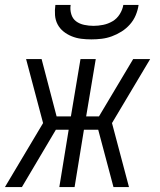

<svg xmlns="http://www.w3.org/2000/svg" viewBox="-28 -760 648 780"><path d="M61 0H-8L147 -260L78 -520H141L202 -287H260L299 -520H361L322 -287H374L513 -520H582L427 -260L496 0H433L371 -233H313L275 0H213L251 -233H199ZM343 -600Q322 -600 302 -602.5Q282 -605 263.5 -612.5Q245 -620 230 -632Q215 -644 206 -661Q197 -678 195.5 -698.5Q194 -719 197 -740H259Q256 -721 261.5 -702.5Q267 -684 281 -673.5Q295 -663 314 -659Q333 -655 352 -655Q371 -655 391 -659Q411 -663 429 -673.5Q447 -684 458.5 -702.5Q470 -721 473 -740H535Q532 -719 523.5 -698.5Q515 -678 500 -661Q485 -644 466 -632Q447 -620 426.5 -612.5Q406 -605 385 -602.5Q364 -600 343 -600Z"/></svg>

Font: Iosevka Light Extended
Style: Italic
Weight: 300
Width: 7
Italic angle: -9°
Monospace: yes
Designer: Belleve Invis
Foundry: Belleve Invis
Version: Version 32.5.0; ttfautohint (v1.8.4)